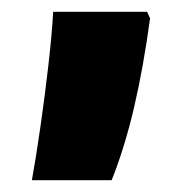

<svg xmlns="http://www.w3.org/2000/svg" viewBox="-20 -166 328 325"><path d="M229 -146 234 -135Q223 -53 207 15.5Q191 84 169 139H34Q41 100 48.5 48Q56 -4 62 -56.5Q68 -109 70 -146Z"/></svg>

Font: Noto Sans Malayalam ExtraCondensed Black
Style: Regular
Weight: 900
Width: 2
Designer: Jelle Bosma - Monotype Design Team
Foundry: Monotype Imaging Inc.
Version: Version 2.104; ttfautohint (v1.8.4.7-5d5b)